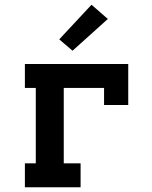

<svg xmlns="http://www.w3.org/2000/svg" viewBox="-20 -790 640 810"><path d="M85 0V-101H131V-419H85V-520H521V-347H419V-419H249V-101H320V0ZM286 -576 230 -624 366 -770 435 -710Z"/></svg>

Font: Iosevka Plex Etoile
Style: Bold
Weight: 700
Designer: Belleve Invis
Foundry: Belleve Invis
Version: Version 25.1.1; ttfautohint (v1.8.4)